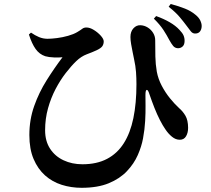

<svg xmlns="http://www.w3.org/2000/svg" viewBox="-20 -864 1040 947"><path d="M815 -666.8Q803.2 -689.7 786.4 -715.7Q769.6 -741.7 738.9 -772L750.1 -784.8Q787.3 -771.4 816.8 -754.4Q846.3 -737.3 865.2 -716.7Q880.3 -701.3 885.6 -688.4Q890.9 -675.4 890.4 -661.2Q890.1 -643.1 880.4 -634.5Q870.6 -625.8 856.8 -626.1Q842.6 -627.1 834.1 -637.4Q825.6 -647.7 815 -666.8ZM899.5 -738Q886.4 -755.8 866.2 -779.9Q846.1 -803.9 811.9 -830.6L821.8 -844.2Q862.6 -833.5 892.2 -821.6Q921.8 -809.8 943.6 -791.6Q961.1 -777.7 968.2 -762.2Q975.2 -746.7 974.7 -734.6Q974.4 -719.3 966.4 -708.8Q958.3 -698.3 941.7 -698.6Q929.5 -698.8 920.8 -710Q912.1 -721.2 899.5 -738ZM122.6 -693.8 132.9 -703.1Q152.3 -689.6 172.4 -681.1Q192.6 -672.7 214.6 -672.7Q233.9 -672.7 261.2 -676.2Q288.6 -679.7 315.6 -687.3Q342.6 -694.9 360.6 -705.5Q377.9 -715.8 385.9 -722.1Q393.9 -728.4 406.3 -728.4Q423.4 -728.4 443.1 -716.1Q462.9 -703.8 477.3 -687.7Q491.6 -671.6 491.6 -659.8Q491.6 -646.5 485 -636.5Q478.3 -626.5 457.1 -616.4Q435.7 -606.5 408.1 -596.3Q380.5 -586 356 -562.4Q331.1 -538.5 304.2 -503.7Q277.3 -468.9 254.3 -425.3Q231.4 -381.7 216.9 -330.1Q202.5 -278.6 202.5 -221.5Q202.5 -168 227.1 -130.4Q251.7 -92.9 293.5 -73.4Q335.2 -53.8 386.5 -53.8Q457.4 -53.8 507.8 -80.3Q558.3 -106.7 590.4 -157.2Q622.6 -207.7 637.8 -281.2Q653 -354.8 653 -448.9Q653 -478.2 650.9 -508.2Q648.8 -538.2 641.2 -572.5Q638.5 -586.2 634.4 -606Q630.3 -625.8 626.8 -646.1Q623.4 -666.4 623.4 -681.6Q623.4 -708.3 638.1 -724.3Q652.8 -740.3 672.4 -739.6Q691.8 -738.9 708.5 -728.5Q725.2 -718.2 735.4 -701.5Q745.5 -684.9 745.5 -665.6Q745.5 -623.5 746.3 -585.2Q747.1 -547 753.4 -510.4Q760.3 -474 777.9 -440.8Q795.4 -407.6 818.1 -379.5Q840.9 -351.5 863.4 -330.7Q881.8 -315 894.7 -293.1Q907.5 -271.1 907.8 -233.7Q907.8 -208.9 897.6 -191.8Q887.4 -174.7 866.7 -174.7Q846.3 -174.7 828.1 -189.7Q809.9 -204.6 795.7 -226.1Q782.8 -244.4 768.8 -271.8Q754.8 -299.2 741.7 -332.1Q728.7 -365.1 717.3 -398.6Q710.3 -421.5 703.8 -420.7Q697.4 -419.8 697.4 -394.9Q697.4 -375.9 697.8 -342.5Q698.3 -309.1 696 -267.5Q693.8 -226 685.4 -181Q678.2 -141.6 659.5 -99Q640.8 -56.4 605.9 -19.6Q571.1 17.2 516.4 39.8Q461.7 62.3 382.6 62.3Q331 62.3 284.4 47.6Q237.9 32.9 202.2 1.2Q166.6 -30.6 145.7 -79.8Q124.8 -129 124.8 -198Q124.8 -273.9 148.6 -341Q172.3 -408.2 210.2 -468.3Q248.1 -528.5 288.3 -581.6Q272 -579.8 246.3 -580.7Q220.7 -581.6 203.2 -586.7Q174.4 -596.2 155.8 -622.2Q137.1 -648.2 122.6 -693.8Z"/></svg>

Font: Source Han Serif JP VF
Style: Regular
Weight: 250
Designer: Ryoko NISHIZUKA 西塚涼子 (kana & ideographs); Frank Grießhammer (Latin, Greek & Cyrillic); Wenlong ZHANG 张文龙 (bopomofo); San
Foundry: Adobe
Version: Version 2.001;hotconv 1.1.0;makeotfexe 2.6.0